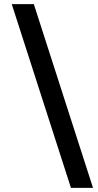

<svg xmlns="http://www.w3.org/2000/svg" viewBox="-20 -760 477 931"><path d="M324 151 37 -740H144L431 151Z"/></svg>

Font: IBM Plex Sans Hebrew SemiBold
Style: Regular
Weight: 600
Designer: Mike Abbink, Paul van der Laan, Pieter van Rosmalen, Yanek Iontef
Foundry: Bold Monday
Version: Version 1.2